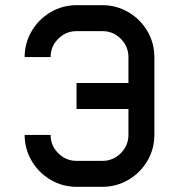

<svg xmlns="http://www.w3.org/2000/svg" viewBox="-20 -720 690 740"><path d="M175 -500H75Q75 -554 102 -600Q129 -646 175 -673Q221 -700 275 -700H375Q429 -700 475 -673Q521 -646 548 -600Q575 -554 575 -500V-200Q575 -146 548 -100Q521 -54 475 -27Q429 0 375 0H275Q221 0 175 -27Q129 -54 102 -100Q75 -146 75 -200H175Q175 -159 204.5 -129.5Q234 -100 275 -100H375Q416 -100 445.5 -129.5Q475 -159 475 -200V-300H275V-400H475V-500Q475 -541 445.5 -570.5Q416 -600 375 -600H275Q234 -600 204.5 -570.5Q175 -541 175 -500Z"/></svg>

Font: Monoikos Medium
Style: Regular
Weight: 500
Designer: Brian Krent
Version: Version 0.088